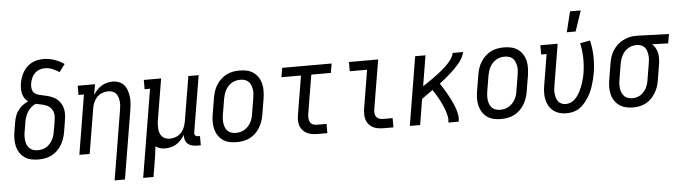

<svg xmlns="http://www.w3.org/2000/svg" viewBox="-54 -994 5128 1447"><g transform="rotate(-5 2509.5 -270.0)"><path d="M203 8Q174 8 147 2Q120 -4 98.5 -19.5Q77 -35 62.5 -57.5Q48 -80 41.5 -107Q35 -134 35.5 -162.5Q36 -191 41 -219L53 -292Q57 -314 65 -336Q73 -358 87.5 -377Q102 -396 121.5 -411Q141 -426 163 -435Q148 -446 137.5 -462Q127 -478 122.5 -496.5Q118 -515 118 -535Q118 -555 121 -575Q125 -597 132 -618.5Q139 -640 151 -660Q163 -680 180 -696.5Q197 -713 217.5 -723.5Q238 -734 260.5 -738.5Q283 -743 305 -743Q349 -743 388.5 -729Q428 -715 462 -692L419 -634Q395 -650 367.5 -661.5Q340 -673 309 -673Q289 -673 268.5 -665.5Q248 -658 233 -642.5Q218 -627 209.5 -607Q201 -587 198 -567Q195 -551 196.5 -534Q198 -517 206.5 -504Q215 -491 230 -484.5Q245 -478 261 -474.5Q277 -471 293 -467.5Q309 -464 324 -459.5Q339 -455 354 -448Q369 -441 381 -431.5Q393 -422 402.5 -409.5Q412 -397 418.5 -383Q425 -369 428.5 -353Q432 -337 432 -320.5Q432 -304 429.5 -287Q427 -270 425 -253L413 -181Q409 -156 400.5 -131.5Q392 -107 378.5 -84.5Q365 -62 345.5 -43.5Q326 -25 302.5 -13Q279 -1 253.5 3.5Q228 8 203 8ZM204 -62Q220 -62 236.5 -65.5Q253 -69 268 -78Q283 -87 295 -100Q307 -113 315.5 -128.5Q324 -144 329 -160Q334 -176 336 -192L349 -265Q352 -285 353 -305Q354 -325 347 -343Q340 -361 326.5 -373.5Q313 -386 295 -393Q277 -400 257.5 -403.5Q238 -407 219 -412Q200 -404 183.5 -389.5Q167 -375 156 -357Q145 -339 138.5 -319.5Q132 -300 129 -280L117 -208Q114 -191 113.5 -173.5Q113 -156 115.5 -139.5Q118 -123 124.5 -108.5Q131 -94 143 -83Q155 -72 170.5 -67Q186 -62 204 -62Z M761 215 848 -312Q851 -329 852 -346Q853 -363 851 -379Q849 -395 843.5 -410Q838 -425 827.5 -436.5Q817 -448 801.5 -453Q786 -458 769 -458Q747 -458 724 -449Q701 -440 684.5 -422Q668 -404 659 -381.5Q650 -359 647 -337L591 0H513L587 -450H546V-520H677L663 -439Q675 -459 690.5 -476Q706 -493 725.5 -505Q745 -517 767 -522.5Q789 -528 810 -528Q836 -528 859 -519Q882 -510 897 -492Q912 -474 919.5 -450.5Q927 -427 930 -402.5Q933 -378 931 -352Q929 -326 925 -301L839 215Z M977 215 1087 -450H1046V-520H1177L1125 -208Q1122 -191 1121.5 -174Q1121 -157 1122.5 -141Q1124 -125 1129.5 -110Q1135 -95 1146 -83.5Q1157 -72 1172.5 -67Q1188 -62 1205 -62Q1227 -62 1250 -71Q1273 -80 1289.5 -98Q1306 -116 1314.5 -138.5Q1323 -161 1327 -183L1383 -520H1461L1390 -93Q1389 -87 1390 -81Q1391 -75 1395 -70.5Q1399 -66 1404.5 -64Q1410 -62 1416 -62H1431V8H1404Q1384 8 1365.5 3.5Q1347 -1 1333.5 -13Q1320 -25 1314 -43.5Q1308 -62 1310 -82Q1299 -62 1283 -44.5Q1267 -27 1247.5 -15Q1228 -3 1206 2.5Q1184 8 1163 8Q1143 8 1124 3Q1105 -2 1090 -14Q1087 16 1082.5 46.5Q1078 77 1073 107L1055 215Z M1703 8Q1674 8 1647 2Q1620 -4 1598.5 -19.5Q1577 -35 1562.5 -57.5Q1548 -80 1541.5 -107Q1535 -134 1535.5 -162.5Q1536 -191 1541 -219L1561 -339Q1565 -364 1573 -388.5Q1581 -413 1595 -435.5Q1609 -458 1628.5 -476.5Q1648 -495 1671.5 -507Q1695 -519 1720 -523.5Q1745 -528 1770 -528Q1799 -528 1826 -522Q1853 -516 1875 -500.5Q1897 -485 1911.5 -462.5Q1926 -440 1932.5 -413Q1939 -386 1938 -357.5Q1937 -329 1933 -301L1913 -181Q1909 -156 1900.5 -131.5Q1892 -107 1878.5 -84.5Q1865 -62 1845.5 -43.5Q1826 -25 1802.5 -13Q1779 -1 1753.5 3.5Q1728 8 1703 8ZM1704 -62Q1721 -62 1737 -66Q1753 -70 1768 -79Q1783 -88 1795.5 -101Q1808 -114 1816 -129Q1824 -144 1829 -160Q1834 -176 1836 -192L1856 -312Q1859 -329 1860 -346.5Q1861 -364 1858 -380.5Q1855 -397 1848.5 -412Q1842 -427 1830.5 -438Q1819 -449 1803 -453.5Q1787 -458 1770 -458Q1753 -458 1736.5 -454Q1720 -450 1705 -441Q1690 -432 1678 -419Q1666 -406 1658 -391Q1650 -376 1645 -360Q1640 -344 1637 -328L1617 -208Q1614 -191 1613.5 -173.5Q1613 -156 1615.5 -139.5Q1618 -123 1624.5 -108Q1631 -93 1642.5 -82Q1654 -71 1670.5 -66.5Q1687 -62 1704 -62Z M2315 0Q2294 0 2273.5 -3.5Q2253 -7 2235 -16Q2217 -25 2204 -39.5Q2191 -54 2184 -72.5Q2177 -91 2177 -112Q2177 -133 2180 -155L2229 -450H2081L2093 -520H2467L2455 -450H2307L2258 -155Q2256 -139 2257 -123.5Q2258 -108 2264.5 -95.5Q2271 -83 2285 -76.5Q2299 -70 2315 -70H2389V0Z M2815 0Q2794 0 2773 -3.5Q2752 -7 2734 -16.5Q2716 -26 2703 -41.5Q2690 -57 2684 -76.5Q2678 -96 2678 -117.5Q2678 -139 2681 -160L2729 -450H2598V-520H2819L2757 -149Q2755 -134 2756 -119Q2757 -104 2765 -92.5Q2773 -81 2786.5 -75.5Q2800 -70 2815 -70H2889V0Z M3013 0 3099 -520H3177L3139 -289Q3157 -301 3175 -313Q3193 -325 3210.5 -337.5Q3228 -350 3245 -362.5Q3262 -375 3278.5 -388.5Q3295 -402 3311 -416.5Q3327 -431 3341.5 -447Q3356 -463 3367.5 -481.5Q3379 -500 3383 -520H3461Q3457 -497 3444.5 -475Q3432 -453 3415.5 -433.5Q3399 -414 3381 -396Q3363 -378 3344 -361.5Q3325 -345 3305.5 -329Q3286 -313 3266 -298Q3280 -276 3294.5 -253Q3309 -230 3321.5 -207Q3334 -184 3346 -159.5Q3358 -135 3367.5 -109.5Q3377 -84 3382.5 -56.5Q3388 -29 3383 0H3305Q3309 -25 3304 -48Q3299 -71 3291.5 -93Q3284 -115 3274.5 -136Q3265 -157 3254 -177Q3243 -197 3231.5 -216.5Q3220 -236 3207 -255Q3186 -240 3165 -225Q3144 -210 3123 -195L3091 0Z M3703 8Q3674 8 3647 2Q3620 -4 3598.5 -19.5Q3577 -35 3562.5 -57.5Q3548 -80 3541.5 -107Q3535 -134 3535.5 -162.5Q3536 -191 3541 -219L3561 -339Q3565 -364 3573 -388.5Q3581 -413 3595 -435.5Q3609 -458 3628.5 -476.5Q3648 -495 3671.5 -507Q3695 -519 3720 -523.5Q3745 -528 3770 -528Q3799 -528 3826 -522Q3853 -516 3875 -500.5Q3897 -485 3911.5 -462.5Q3926 -440 3932.5 -413Q3939 -386 3938 -357.5Q3937 -329 3933 -301L3913 -181Q3909 -156 3900.5 -131.5Q3892 -107 3878.5 -84.5Q3865 -62 3845.5 -43.5Q3826 -25 3802.5 -13Q3779 -1 3753.5 3.5Q3728 8 3703 8ZM3704 -62Q3721 -62 3737 -66Q3753 -70 3768 -79Q3783 -88 3795.5 -101Q3808 -114 3816 -129Q3824 -144 3829 -160Q3834 -176 3836 -192L3856 -312Q3859 -329 3860 -346.5Q3861 -364 3858 -380.5Q3855 -397 3848.5 -412Q3842 -427 3830.5 -438Q3819 -449 3803 -453.5Q3787 -458 3770 -458Q3753 -458 3736.5 -454Q3720 -450 3705 -441Q3690 -432 3678 -419Q3666 -406 3658 -391Q3650 -376 3645 -360Q3640 -344 3637 -328L3617 -208Q3614 -191 3613.5 -173.5Q3613 -156 3615.5 -139.5Q3618 -123 3624.5 -108Q3631 -93 3642.5 -82Q3654 -71 3670.5 -66.5Q3687 -62 3704 -62Z M4198 8Q4170 8 4144.5 0.5Q4119 -7 4098.5 -23Q4078 -39 4065.5 -61.5Q4053 -84 4047.5 -110Q4042 -136 4043 -164Q4044 -192 4049 -219L4087 -450H4046V-520H4177L4125 -208Q4122 -191 4121 -175Q4120 -159 4122 -143Q4124 -127 4129 -112Q4134 -97 4143.5 -85.5Q4153 -74 4168 -68Q4183 -62 4199 -62Q4216 -62 4233.5 -68.5Q4251 -75 4265 -88Q4279 -101 4289.5 -116Q4300 -131 4308.5 -147.5Q4317 -164 4323.5 -181Q4330 -198 4335.5 -215Q4341 -232 4345 -249.5Q4349 -267 4352 -284Q4361 -342 4359.5 -399Q4358 -456 4346 -509L4422 -523Q4436 -464 4437.5 -400.5Q4439 -337 4428 -273Q4424 -250 4418 -226.5Q4412 -203 4404.5 -179.5Q4397 -156 4386.5 -133.5Q4376 -111 4362 -90Q4348 -69 4331 -49.5Q4314 -30 4292 -16.5Q4270 -3 4246 2.5Q4222 8 4198 8ZM4253 -600 4291 -755H4372L4320 -600Z M4702 8Q4674 8 4647 1.5Q4620 -5 4598.5 -20Q4577 -35 4562 -58Q4547 -81 4541 -107.5Q4535 -134 4535.5 -162.5Q4536 -191 4541 -219L4561 -339Q4565 -364 4573 -388Q4581 -412 4594.5 -433.5Q4608 -455 4627.5 -473.5Q4647 -492 4670 -503.5Q4693 -515 4717.5 -521.5Q4742 -528 4767 -528H4781L5019 -520L5007 -450L4885 -454Q4900 -441 4910 -423.5Q4920 -406 4924.5 -385.5Q4929 -365 4928.5 -343.5Q4928 -322 4925 -301L4905 -181Q4901 -156 4893.5 -132.5Q4886 -109 4872.5 -86.5Q4859 -64 4840.5 -45Q4822 -26 4799 -14Q4776 -2 4751 3Q4726 8 4702 8ZM4703 -62Q4719 -62 4735 -66Q4751 -70 4765 -79.5Q4779 -89 4790.5 -102Q4802 -115 4809.5 -130Q4817 -145 4821.5 -160.5Q4826 -176 4828 -192L4848 -312Q4851 -328 4852 -344Q4853 -360 4851 -375.5Q4849 -391 4844.5 -406Q4840 -421 4830.5 -432.5Q4821 -444 4807 -450.5Q4793 -457 4778 -458H4762Q4739 -458 4715.5 -447Q4692 -436 4675.5 -417Q4659 -398 4650 -374.5Q4641 -351 4637 -328L4617 -208Q4614 -191 4613.5 -173.5Q4613 -156 4615.5 -140Q4618 -124 4624.5 -109Q4631 -94 4642.5 -83Q4654 -72 4670 -67Q4686 -62 4703 -62Z"/></g></svg>

Font: Iosevka Curly Slab
Style: Italic
Weight: 400
Italic angle: -9°
Monospace: yes
Designer: Belleve Invis
Foundry: Belleve Invis
Version: Version 22.1.2; ttfautohint (v1.8.4)